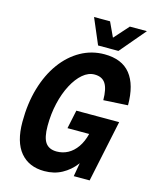

<svg xmlns="http://www.w3.org/2000/svg" viewBox="-135 -1005 878 1109"><g transform="rotate(15 304.0 -451.0)"><path d="M238.4 16Q146.6 16 95.2 -45.2Q43.8 -106.4 43.8 -226.4Q43.8 -337 70.7 -428.5Q97.6 -520 146.2 -586.5Q194.8 -653 260.2 -689.5Q325.6 -726 401.6 -726Q506.2 -726 557.2 -662.2Q608.2 -598.4 608.2 -476.4L462.6 -468Q462.2 -536 441.9 -567.1Q421.6 -598.2 376.4 -598.2Q339.4 -598.2 306 -569.6Q272.6 -541 246.3 -491.2Q220 -441.4 205.1 -377.3Q190.2 -313.2 190.2 -241.6Q190.2 -171.6 211.5 -141.7Q232.8 -111.8 278.8 -111.8Q314.6 -111.8 345.5 -128.4Q376.4 -145 399.4 -177.8Q422.4 -210.6 434.4 -258.4H304.6L328 -369.2H584L506.4 0H411.4L439.2 -159.6L469.6 -169.2Q454 -118.2 421.8 -76.2Q389.6 -34.2 343.5 -9.1Q297.4 16 238.4 16ZM602.8 -918.2 473.4 -765.4H351.8L286.8 -918.2H382.4L431 -814H407.8L500.8 -918.2Z"/></g></svg>

Font: Geist Mono
Style: Italic
Weight: 400
Italic angle: -12°
Monospace: yes
Designer: Basement.studio, Andrés Briganti, Mateo Zaragoza
Foundry: Basement.studio, Vercel, Andrés Briganti, Guido Ferreyra, Mateo Zaragoza
Version: Version 1.500